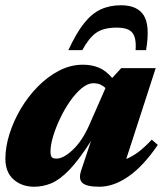

<svg xmlns="http://www.w3.org/2000/svg" viewBox="-20 -695 626 730"><path d="M288.5 -46.5 326 -159Q279.5 -86 243 -48.5Q206.5 -11 174.8 2Q143 15 110 15Q63 15 31.8 -12.5Q0.5 -40 0.5 -91.5Q0.5 -136 16 -185.5Q31.5 -235 59.2 -281.8Q87 -328.5 124.2 -366.2Q161.5 -404 205 -426.5Q248.5 -449 295.5 -449Q328.5 -449 355.8 -437.8Q383 -426.5 406.5 -398.5L441 -436H572L460 -90.5Q482.5 -99.5 506 -117Q529.5 -134.5 557 -164L580 -144Q525.5 -64 469 -24.5Q412.5 15 357.5 15Q310.5 15 294 1Q277.5 -13 288.5 -46.5ZM172 -119.5Q172 -103.5 176.5 -97.8Q181 -92 195 -92Q221.5 -92 257.2 -125.8Q293 -159.5 320 -221L381 -360Q373.5 -368 362.2 -373.2Q351 -378.5 335 -378.5Q313.5 -378.5 290.8 -359.8Q268 -341 246.8 -310.8Q225.5 -280.5 208.8 -245.2Q192 -210 182 -176.8Q172 -143.5 172 -119.5ZM423.5 -590Q374 -590 346 -570.5Q318 -551 293 -504.5H240Q270 -569.5 299.5 -606.5Q329 -643.5 363 -659.2Q397 -675 440 -675Q502.5 -675 526.8 -636.2Q551 -597.5 535.5 -504.5H495.5Q499 -550.5 483.5 -570.2Q468 -590 423.5 -590Z"/></svg>

Font: Newsreader Text ExtraBold
Style: Italic
Weight: 800
Italic angle: -17°
Designer: Hugues Gentile
Foundry: Production Type
Version: Version 1.001